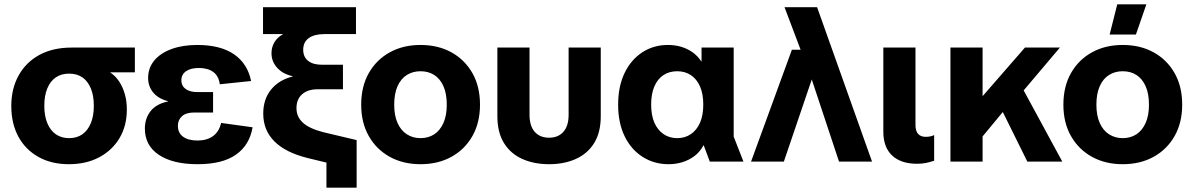

<svg xmlns="http://www.w3.org/2000/svg" viewBox="-20 -744 5495 884"><path d="M297 12Q216 12 156 -22Q96 -56 64 -116Q32 -176 32 -256Q32 -336 66 -397Q100 -458 162 -491.5Q224 -525 310 -525H601V-411H488V-410Q512 -394 528.5 -369Q545 -344 554.5 -311.5Q564 -279 564 -240Q564 -165 530.5 -108.5Q497 -52 437 -20Q377 12 297 12ZM298 -108Q334 -108 359 -125.5Q384 -143 398 -176.5Q412 -210 412 -257Q412 -304 398 -337.5Q384 -371 359 -388Q334 -405 298 -405Q263 -405 237.5 -388Q212 -371 198 -337.5Q184 -304 184 -257Q184 -210 198 -176.5Q212 -143 237.5 -125.5Q263 -108 298 -108Z M890 12Q776 12 711.5 -31Q647 -74 647 -152Q647 -199 673.5 -232.5Q700 -266 754 -277V-278Q708 -290 685 -318.5Q662 -347 662 -385Q662 -431 690 -465Q718 -499 769 -518Q820 -537 888 -537Q995 -537 1057.5 -494Q1120 -451 1136 -371L992 -356Q987 -394 962 -412.5Q937 -431 895 -431Q858 -431 836.5 -416Q815 -401 815 -374Q815 -349 834.5 -334.5Q854 -320 889 -320H961V-226H874Q837 -226 818 -209Q799 -192 799 -165Q799 -132 823 -114.5Q847 -97 889 -97Q933 -97 961 -117.5Q989 -138 998 -178L1143 -158Q1129 -76 1066.5 -32Q1004 12 890 12Z M1483 120V-73L1559 23L1398 -16Q1296 -41 1244 -92.5Q1192 -144 1192 -221Q1192 -287 1228 -331.5Q1264 -376 1328 -392V-393Q1282 -403 1256 -432Q1230 -461 1230 -499Q1230 -527 1243.5 -549.5Q1257 -572 1282 -586V-587H1191V-711H1619V-587H1473Q1427 -587 1401.5 -568.5Q1376 -550 1376 -515Q1376 -482 1398.5 -464Q1421 -446 1461 -446H1559V-333H1443Q1397 -333 1371 -310Q1345 -287 1345 -246Q1345 -207 1373.5 -180Q1402 -153 1466 -136L1622 -99V120Z M1916 12Q1836 12 1774.5 -22Q1713 -56 1678 -117.5Q1643 -179 1643 -262Q1643 -346 1678 -407.5Q1713 -469 1774.5 -503Q1836 -537 1916 -537Q1997 -537 2058.5 -503Q2120 -469 2155 -407.5Q2190 -346 2190 -262Q2190 -179 2155 -117.5Q2120 -56 2058.5 -22Q1997 12 1916 12ZM1916 -108Q1952 -108 1979 -125.5Q2006 -143 2021.5 -177.5Q2037 -212 2037 -262Q2037 -313 2021.5 -347.5Q2006 -382 1979 -399Q1952 -416 1916 -416Q1881 -416 1853.5 -399Q1826 -382 1810.5 -347.5Q1795 -313 1795 -262Q1795 -212 1810.5 -177.5Q1826 -143 1853.5 -125.5Q1881 -108 1916 -108Z M2508 12Q2438 12 2384 -12.5Q2330 -37 2300 -86Q2270 -135 2270 -209V-525H2418V-216Q2418 -164 2442 -137Q2466 -110 2508 -110Q2550 -110 2574 -137Q2598 -164 2598 -216V-525H2746V-209Q2746 -135 2716 -86Q2686 -37 2632 -12.5Q2578 12 2508 12Z M3058 12Q2992 12 2939 -21.5Q2886 -55 2856 -116.5Q2826 -178 2826 -262Q2826 -346 2855.5 -407.5Q2885 -469 2937 -503Q2989 -537 3055 -537Q3088 -537 3116.5 -528.5Q3145 -520 3169 -503Q3193 -486 3209 -461H3210V-525H3358V-115L3403 0H3248L3220 -75H3219Q3203 -45 3178 -26Q3153 -7 3122.5 2.5Q3092 12 3058 12ZM3098 -108Q3134 -108 3161 -126.5Q3188 -145 3203 -179Q3218 -213 3218 -263Q3218 -312 3203 -346Q3188 -380 3161 -398Q3134 -416 3098 -416Q3062 -416 3035 -398.5Q3008 -381 2993 -346.5Q2978 -312 2978 -263Q2978 -213 2993 -179Q3008 -145 3035 -126.5Q3062 -108 3098 -108Z M3843 0 3695 -446 3679 -481 3592 -711H3742L3995 0ZM3438 0 3626 -515H3757L3769 -403H3726L3589 0Z M4202 10Q4128 10 4087.5 -28Q4047 -66 4047 -138V-525H4195V-168Q4195 -141 4207 -127.5Q4219 -114 4242 -114Q4251 -114 4260.5 -115.5Q4270 -117 4281 -122V-4Q4260 3 4242 6.5Q4224 10 4202 10Z M4466 -70V-292H4496L4699 -525H4860L4651 -278L4630 -268ZM4356 0V-525H4504V0ZM4710 0 4569 -285 4648 -411 4871 0Z M5149 12Q5069 12 5007.5 -22Q4946 -56 4911 -117.5Q4876 -179 4876 -262Q4876 -346 4911 -407.5Q4946 -469 5007.5 -503Q5069 -537 5149 -537Q5230 -537 5291.5 -503Q5353 -469 5388 -407.5Q5423 -346 5423 -262Q5423 -179 5388 -117.5Q5353 -56 5291.5 -22Q5230 12 5149 12ZM5149 -108Q5185 -108 5212 -125.5Q5239 -143 5254.5 -177.5Q5270 -212 5270 -262Q5270 -313 5254.5 -347.5Q5239 -382 5212 -399Q5185 -416 5149 -416Q5114 -416 5086.5 -399Q5059 -382 5043.5 -347.5Q5028 -313 5028 -262Q5028 -212 5043.5 -177.5Q5059 -143 5086.5 -125.5Q5114 -108 5149 -108ZM5089 -585 5124 -724H5258L5210 -585Z"/></svg>

Font: TikTok Sans 24pt
Style: Bold
Weight: 700
Version: Version 4.000